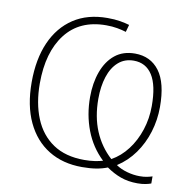

<svg xmlns="http://www.w3.org/2000/svg" viewBox="-84 -808 928 933"><g transform="rotate(10 380.0 -342.0)"><path d="M698 -343Q698 -279 679.5 -219Q661 -159 626 -110Q591 -61 541 -29Q564 -13 596 -4Q628 5 659 5Q679 5 694 2Q709 -1 721 -5V30Q711 34 694 37.5Q677 41 654 41Q608 41 571 27.5Q534 14 500 -10Q475 0 445 5Q415 10 375 10Q280 10 210 -33Q140 -76 101.5 -157.5Q63 -239 63 -354Q63 -468 99.5 -551Q136 -634 205 -679.5Q274 -725 372 -725Q408 -725 434.5 -720.5Q461 -716 481 -710L471 -674Q452 -680 427 -684.5Q402 -689 372 -689Q242 -689 172.5 -599.5Q103 -510 103 -355Q103 -258 133.5 -183.5Q164 -109 225.5 -67.5Q287 -26 380 -26Q408 -26 431 -29.5Q454 -33 471 -38Q413 -93 384 -169Q355 -245 355 -332Q355 -402 375.5 -458Q396 -514 435.5 -546Q475 -578 534 -578Q611 -578 654.5 -520Q698 -462 698 -343ZM658 -341Q658 -443 626 -493Q594 -543 534 -543Q489 -543 458 -515.5Q427 -488 411.5 -440Q396 -392 396 -331Q396 -242 425 -172.5Q454 -103 509 -53Q554 -78 587.5 -122Q621 -166 639.5 -222.5Q658 -279 658 -341Z"/></g></svg>

Font: Noto Sans ExtraLight
Style: Regular
Weight: 200
Designer: Monotype Design Team
Foundry: Monotype Imaging Inc.
Version: Version 2.007